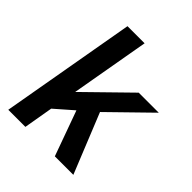

<svg xmlns="http://www.w3.org/2000/svg" viewBox="-201 -846 968 968"><g transform="rotate(45 283.0 -361.5)"><path d="M19 0 146 -723H268L194 -302L423 -526H566L354 -319L483 0H351L264 -241L168 -157L141 0Z"/></g></svg>

Font: Archivo Variable SemiBold
Style: Italic
Weight: 600
Italic angle: -10°
Designer: Hector Gatti
Foundry: Omnibus-Type
Version: Version 2.001